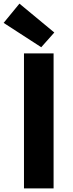

<svg xmlns="http://www.w3.org/2000/svg" viewBox="-43 -1037 403 1057"><path d="M89 0V-743H252V0ZM184 -777 -23 -911 64 -1017 256 -858Z"/></svg>

Font: Noto Sans KR ExtraBold
Style: Regular
Weight: 800
Designer: Ryoko NISHIZUKA  (kana, bopomofo & ideographs); Paul D. Hunt (Latin, Greek & Cyrillic); Sandoll Communications , Soo-you
Foundry: Adobe
Version: Version 2.004-H2;hotconv 1.0.118;makeotfexe 2.5.65603